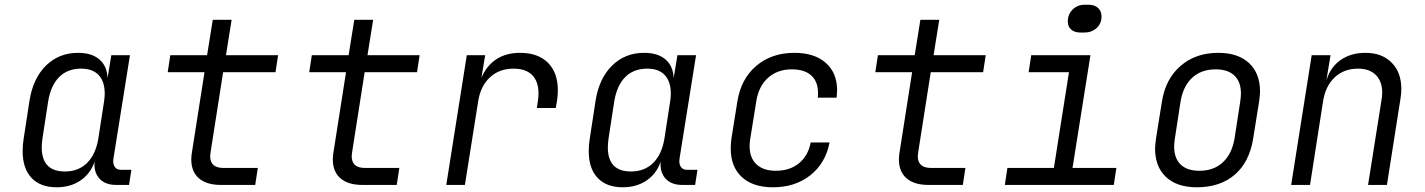

<svg xmlns="http://www.w3.org/2000/svg" viewBox="-20 -784 6040 814"><path d="M537 -64 527 0H472Q426 0 401.5 -27Q377 -54 381 -99Q364 -48 321.5 -19Q279 10 220 10Q151 10 113.5 -30Q76 -70 76 -143Q76 -170 80 -194L105 -357Q120 -452 175 -506Q230 -560 311 -560Q369 -560 401.5 -532Q434 -504 436 -453L452 -550H531L461 -112Q460 -108 460 -101Q460 -84 468.5 -74Q477 -64 493 -64ZM421 -353Q424 -371 424 -387Q424 -438 398.5 -465.5Q373 -493 324 -493Q266 -493 230.5 -457Q195 -421 184 -353L160 -197Q157 -176 157 -159Q157 -57 255 -57Q313 -57 349.5 -93.5Q386 -130 397 -197Z M916 0Q856 0 823.5 -28Q791 -56 791 -108Q791 -124 794 -140L847 -478H691L702 -550H858L882 -700H962L938 -550H1159L1148 -478H926L873 -140Q871 -126 871 -122Q871 -72 927 -72H1073L1062 0Z M1516 0Q1456 0 1423.5 -28Q1391 -56 1391 -108Q1391 -124 1394 -140L1447 -478H1291L1302 -550H1458L1482 -700H1562L1538 -550H1759L1748 -478H1526L1473 -140Q1471 -126 1471 -122Q1471 -72 1527 -72H1673L1662 0Z M2345 -402Q2345 -382 2342 -359L2336 -326H2256L2260 -353Q2263 -371 2263 -388Q2263 -439 2236 -466Q2209 -493 2157 -493Q2097 -493 2057 -456Q2017 -419 2007 -353L1951 0H1872L1959 -550H2037L2021 -454Q2043 -506 2084.5 -533Q2126 -560 2185 -560Q2261 -560 2303 -518Q2345 -476 2345 -402Z M2937 -64 2927 0H2872Q2826 0 2801.5 -27Q2777 -54 2781 -99Q2764 -48 2721.5 -19Q2679 10 2620 10Q2551 10 2513.5 -30Q2476 -70 2476 -143Q2476 -170 2480 -194L2505 -357Q2520 -452 2575 -506Q2630 -560 2711 -560Q2769 -560 2801.5 -532Q2834 -504 2836 -453L2852 -550H2931L2861 -112Q2860 -108 2860 -101Q2860 -84 2868.5 -74Q2877 -64 2893 -64ZM2821 -353Q2824 -371 2824 -387Q2824 -438 2798.5 -465.5Q2773 -493 2724 -493Q2666 -493 2630.5 -457Q2595 -421 2584 -353L2560 -197Q2557 -176 2557 -159Q2557 -57 2655 -57Q2713 -57 2749.5 -93.5Q2786 -130 2797 -197Z M3078 -154Q3078 -175 3081 -197L3106 -353Q3121 -449 3186 -504.5Q3251 -560 3348 -560Q3433 -560 3481 -517.5Q3529 -475 3529 -401Q3529 -392 3527 -370H3447Q3448 -377 3448 -390Q3448 -438 3419.5 -464Q3391 -490 3337 -490Q3276 -490 3236 -454Q3196 -418 3186 -353L3161 -197Q3158 -181 3158 -165Q3158 -115 3187 -87.5Q3216 -60 3269 -60Q3328 -60 3367 -91.5Q3406 -123 3417 -180H3497Q3480 -92 3415.5 -41Q3351 10 3257 10Q3172 10 3125 -33.5Q3078 -77 3078 -154Z M3916 0Q3856 0 3823.5 -28Q3791 -56 3791 -108Q3791 -124 3794 -140L3847 -478H3691L3702 -550H3858L3882 -700H3962L3938 -550H4159L4148 -478H3926L3873 -140Q3871 -126 3871 -122Q3871 -72 3927 -72H4073L4062 0Z M4561 -646Q4536 -646 4521.5 -658.5Q4507 -671 4507 -693Q4507 -723 4527.5 -743.5Q4548 -764 4579 -764H4595Q4620 -764 4635 -750.5Q4650 -737 4650 -714Q4650 -684 4629 -665Q4608 -646 4577 -646ZM4702 0H4240L4251 -72H4448L4512 -478H4341L4352 -550H4603L4527 -72H4713Z M4877 -154Q4877 -167 4881 -197L4906 -353Q4921 -449 4985 -504.5Q5049 -560 5145 -560Q5229 -560 5275.5 -516.5Q5322 -473 5322 -396Q5322 -383 5318 -353L5293 -197Q5277 -97 5215 -43.5Q5153 10 5054 10Q4970 10 4923.5 -33.5Q4877 -77 4877 -154ZM5214 -197 5238 -353Q5241 -373 5241 -388Q5241 -437 5213.5 -463.5Q5186 -490 5134 -490Q5073 -490 5034.5 -454.5Q4996 -419 4985 -353L4961 -197Q4958 -178 4958 -162Q4958 -113 4985.5 -86.5Q5013 -60 5065 -60Q5126 -60 5164.5 -96Q5203 -132 5214 -197Z M5921 -408Q5921 -389 5918 -369L5860 0H5780L5837 -360Q5840 -377 5840 -391Q5840 -439 5813 -466Q5786 -493 5737 -493Q5678 -493 5638.5 -456Q5599 -419 5589 -353L5534 0H5454L5541 -550H5621L5604 -448H5605Q5622 -501 5665 -530.5Q5708 -560 5769 -560Q5839 -560 5880 -518.5Q5921 -477 5921 -408Z"/></svg>

Font: JetBrains Mono Semi Light
Style: Italic
Weight: 350
Italic angle: -9°
Monospace: yes
Designer: Philipp Nurullin, Konstantin Bulenkov
Foundry: JetBrains
Version: 2.002